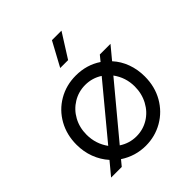

<svg xmlns="http://www.w3.org/2000/svg" viewBox="-214 -927 1083 1083"><g transform="rotate(-45 327.5 -386.0)"><path d="M175 -34 147 0H62L126 -77Q92 -115 73.5 -164Q55 -213 55 -269Q55 -348 90.5 -411.5Q126 -475 188.5 -511.5Q251 -548 328 -548Q414 -548 481 -503L508 -536H593L530 -460Q564 -423 582 -374Q600 -325 600 -269Q600 -188 563.5 -124Q527 -60 464.5 -24Q402 12 328 12Q245 12 175 -34ZM177 -138 430 -443Q384 -473 328 -473Q275 -473 230.5 -446Q186 -419 160.5 -372.5Q135 -326 135 -269Q135 -196 177 -138ZM328 -63Q381 -63 425 -90Q469 -117 494.5 -164.5Q520 -212 520 -269Q520 -341 478 -398L225 -94Q272 -63 328 -63ZM374 -784H450L359 -640H296Z"/></g></svg>

Font: Eudoxus Sans
Style: Regular
Weight: 400
Designer: Stijn de Vries
Foundry: tokotype
Version: Version 2.005